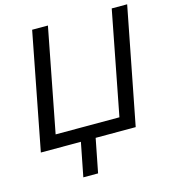

<svg xmlns="http://www.w3.org/2000/svg" viewBox="-127 -791 978 1093"><g transform="rotate(-15 362.0 -244.5)"><path d="M228 199 267 0H31L164 -688H257L139 -78H515L633 -688H724L590 0H354L315 199Z"/></g></svg>

Font: Libra Sans Modern
Style: Italic
Weight: 400
Italic angle: -12°
Foundry: Stefan Peev, Context Ltd
Version: Version 1.000